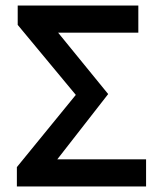

<svg xmlns="http://www.w3.org/2000/svg" viewBox="-20 -674 584 694"><path d="M41 0V-70L254 -331L44 -584V-654H480V-556H190L371 -334L187 -98H508V0Z"/></svg>

Font: TT Toshiba Sans Medium
Style: Regular
Weight: 500
Designer: Paul D. Hunt
Foundry: Toshiba Corporation
Version: Version 2.020;PS 2.000;hotconv 1.0.86;makeotf.lib2.5.63406